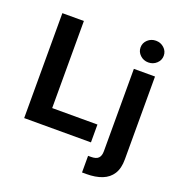

<svg xmlns="http://www.w3.org/2000/svg" viewBox="-167 -907 1170 1251"><g transform="rotate(20 418.5 -282.0)"><path d="M65.7 0V-727.5H214.9V-123.7H528.7V0ZM627.6 -545.9H774.2V28Q774.5 90.6 749.9 129.4Q725.4 168.2 679.7 186.2Q634.1 204.1 570.8 204.1H541.1V88.8H560.7Q597.4 88.8 612.5 73Q627.6 57.2 627.6 25.9ZM701 -617.1Q667.9 -617.1 644.3 -639.2Q620.7 -661.3 620.7 -692.2Q620.7 -723.8 644.3 -745.7Q667.9 -767.5 701 -767.5Q734.3 -767.5 757.9 -745.7Q781.5 -723.9 781.5 -692.3Q781.5 -661.3 757.9 -639.2Q734.3 -617.1 701 -617.1Z"/></g></svg>

Font: Adwaita Sans
Style: Regular
Weight: 400
Designer: Rasmus Andersson
Foundry: rsms
Version: Version 4.001;git-9221beed3